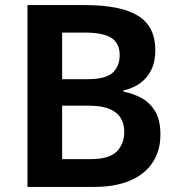

<svg xmlns="http://www.w3.org/2000/svg" viewBox="-20 -734 701 754"><path d="M312 -714Q456 -714 523 -671.5Q590 -629 590 -537Q590 -492 574 -459.5Q558 -427 530 -407Q502 -387 465 -379V-374Q503 -367 536 -349Q569 -331 589.5 -296.5Q610 -262 610 -206Q610 -141 578.5 -94.5Q547 -48 489 -24Q431 0 351 0H88V-714ZM323 -423Q395 -423 422.5 -448.5Q450 -474 450 -518Q450 -564 417.5 -585Q385 -606 314 -606H224V-423ZM224 -319V-109H334Q409 -109 438.5 -139Q468 -169 468 -217Q468 -246 455 -269Q442 -292 411.5 -305.5Q381 -319 328 -319Z"/></svg>

Font: Noto Sans Oriya SemiBold
Style: Regular
Weight: 600
Version: Version 2.003